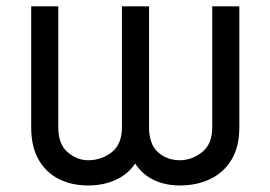

<svg xmlns="http://www.w3.org/2000/svg" viewBox="-20 -565 838 595"><path d="M76.7 -170.4V-545.4H160.6V-170.4Q160.6 -118.2 189.7 -93.3Q218.8 -68.4 252.9 -68.4Q294.4 -68.4 326.2 -93.3Q357.9 -118.2 357.9 -170.4V-545.4H441.9V-170.4Q441.9 -118.2 469.7 -93.3Q497.6 -68.4 537.1 -68.4Q574.2 -68.4 606 -93.3Q637.7 -118.2 637.7 -170.4V-545.4H721.7V-170.4Q721.7 -109.9 697.3 -69.8Q672.9 -29.8 631.1 -10Q589.4 9.8 537.1 9.8Q507.3 9.8 481.2 2.2Q455.1 -5.4 434.3 -20.5Q413.6 -35.6 398.9 -58.1Q375.5 -23.9 337.6 -7.1Q299.8 9.8 252.9 9.8Q202.6 9.8 162.8 -10Q123 -29.8 99.9 -69.8Q76.7 -109.9 76.7 -170.4Z"/></svg>

Font: Sahel VF Regular
Style: Regular
Weight: 400
Foundry: Saber Rastikerdar (saber.rastikerdar@gmail.com)
Version: Version 3.4.0